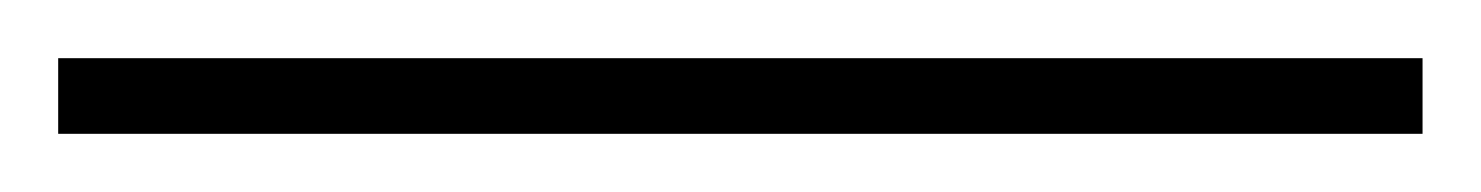

<svg xmlns="http://www.w3.org/2000/svg" viewBox="-25 -806 509 66"><path d="M-5 -760V-786H464V-760Z"/></svg>

Font: Noto Serif Thai Thin
Style: Regular
Weight: 250
Version: Version 2.001